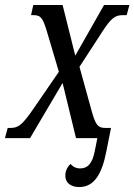

<svg xmlns="http://www.w3.org/2000/svg" viewBox="-37 -556 541 773"><path d="M282 197C341 197 373 147 391 54L410 -41H386C356 -41 347 -55 331 -113L283 -287L372 -424C411 -485 427 -495 458 -495H473L484 -536H382L266 -332L215 -536H97L88 -495H99C130 -495 137 -479 154 -422L200 -267L92 -110C51 -52 36 -41 5 -41H-6L-17 0H84L215 -222L269 0H355L345 50C335 105 314 122 286 122C269 122 256 115 247 104C233 117 226 133 226 152C226 179 247 197 282 197Z"/></svg>

Font: Noto Serif ExtraCondensed
Style: Italic
Weight: 400
Width: 2
Italic angle: -12°
Designer: Monotype Design Team
Foundry: Monotype Imaging Inc.
Version: Version 2.014